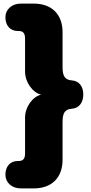

<svg xmlns="http://www.w3.org/2000/svg" viewBox="-20 -865 504 1065"><path d="M95 180H168C267 180 327 120 327 22V-187C327 -239 340 -259 379 -262C420 -265 442 -298 442 -341C442 -384 420 -416 379 -419C340 -422 327 -442 327 -494V-687C327 -785 267 -845 168 -845H95C46 -845 10 -813 10 -769C10 -725 35 -693 79 -693H85C109 -693 119 -679 119 -651V-468C119 -409 161 -351 208 -340C161 -329 119 -272 119 -213V-14C119 14 109 28 84 28H79C35 28 10 60 10 104C10 148 46 180 95 180Z"/></svg>

Font: SN Pro Black
Style: Regular
Weight: 900
Designer: Tobias Whetton
Foundry: Supernotes
Version: Version 1.001;Glyphs 3.2 (3249)